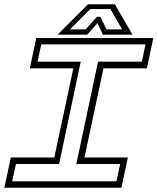

<svg xmlns="http://www.w3.org/2000/svg" viewBox="-30 -878 736 898"><path d="M-9.5 0 20.5 -141.5H224L313 -558.5H109.5L139.5 -700H687L657 -558.5H454L365 -141.5H568L538 0ZM27 -30H514.5L532 -111H327L428.5 -589.5H633.5L650.5 -670.5H163L145.5 -589.5H347.5L246.5 -111H44.5ZM381.5 -858H507.5L589.5 -716H451L426 -770L378 -716H239.5ZM392 -835.5 297.5 -740.5H370.5L423.5 -799.5H439.5L468 -740.5H541L487 -835.5Z"/></svg>

Font: Tourney Expanded Light
Style: Italic
Weight: 300
Width: 7
Italic angle: -12°
Designer: Tyler Finck
Foundry: Etcetera Type Co
Version: Version 1.010; ttfautohint (v1.8.3)